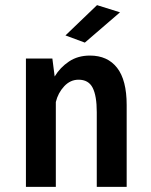

<svg xmlns="http://www.w3.org/2000/svg" viewBox="-20 -728 590 748"><path d="M81 0V-500H184L193 -430Q214 -465 248.5 -488.2Q283 -511.5 330.5 -511.5Q399 -511.5 436.2 -463.8Q473.5 -416 473.5 -319V0H357V-291Q357 -354.5 341 -386Q325 -417.5 286 -417.5Q254 -417.5 230 -391.8Q206 -366 197.5 -330.5V0ZM310.5 -562 235 -590 358 -708 447.5 -680Z"/></svg>

Font: Trispace SemiCondensed Medium
Style: Regular
Weight: 500
Width: 4
Designer: Tyler Finck
Foundry: Etcetera Type Company
Version: Version 1.210; ttfautohint (v1.8.3)